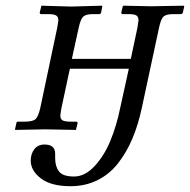

<svg xmlns="http://www.w3.org/2000/svg" viewBox="-20 -451 661 668"><path d="M397.9 -74.2 428.2 -211.9H223.1L193.8 -75.2Q189.9 -52.7 189.9 -48.8Q189.9 -36.6 197.8 -32.2Q205.6 -27.8 225.1 -27.8H245.1Q250 -27.8 250 -22L244.1 1L137.2 -1L33.2 1L32.2 -1L37.1 -22.9Q37.1 -27.8 43 -27.8H68.8Q95.2 -28.3 104.2 -37.1Q113.3 -45.9 120.1 -75.2L179.2 -355Q183.1 -377.4 183.1 -379.9Q183.1 -392.6 175.3 -397.2Q167.5 -401.9 147.9 -401.9H123Q118.2 -401.9 118.2 -407.2L124 -431.2L227.1 -428.2L335 -431.2L335.9 -429.2L332 -408.2Q330.6 -401.9 325.2 -401.9H304.2Q279.3 -401.9 269.8 -393.3Q260.3 -384.8 253.9 -355L230 -246.1H435.1L458 -354Q461.9 -376.5 461.9 -379.9Q461.9 -392.6 454.6 -397.2Q447.3 -401.9 428.2 -401.9H407.2Q401.9 -401.9 401.9 -407.2L407.2 -429.2L409.2 -431.2L505.9 -429.2L619.1 -431.2L621.1 -429.2L616.2 -407.2Q614.3 -401.9 608.9 -401.9H583Q558.1 -401.9 548.8 -393.3Q539.6 -384.8 533.2 -354L473.1 -74.2Q460.4 -15.6 440.4 31.7Q420.4 79.1 390.6 117.2Q360.8 155.3 318.8 176Q276.9 196.8 225.1 196.8Q157.7 196.8 122.3 169.7Q86.9 142.6 86.9 107.9Q86.9 84.5 99.4 68.1Q111.8 51.8 134.8 51.8Q171.9 51.8 171.9 84V99.1Q171.9 127.9 185.3 145.5Q198.7 163.1 237.8 163.1Q275.4 163.1 308.8 127.2Q342.3 91.3 363.8 39.3Q385.3 -12.7 397.9 -74.2Z"/></svg>

Font: Common Serif SemiBold
Style: Italic
Weight: 600
Italic angle: -12°
Designer: Philipp H. Poll, Khaled Hosny
Foundry: Stefan Peev, Context Ltd.
Version: Version 1.026